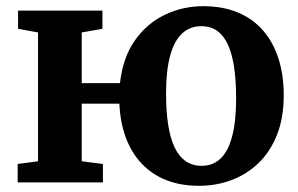

<svg xmlns="http://www.w3.org/2000/svg" viewBox="-20 -590 964 621"><path d="M624.1 11Q564.1 11 517.4 -7.6Q470.7 -26.2 438 -61.1Q405.2 -95.9 387 -144.9Q368.8 -193.8 366.1 -254.8H244.4V-68.4L312.9 -59.6V0H37.1V-59.6L103 -68.4V-485.1L38.4 -496.8V-555.7H311.3V-496.8L244.4 -485.1V-321.2H368.1Q377.3 -404 416.3 -459.3Q455.2 -514.6 513.4 -542.3Q571.5 -570 637 -570Q700.4 -570 748.9 -549.8Q797.4 -529.7 830.5 -491.8Q863.6 -453.9 880.6 -400.8Q897.7 -347.7 897.7 -282.3Q897.7 -207.8 875.4 -152.7Q853.2 -97.6 814.7 -61.2Q776.2 -24.7 727.2 -6.9Q678.1 11 624.1 11ZM632.4 -53.7Q668.6 -53.7 693.4 -77.2Q718.1 -100.7 730.9 -149.2Q743.7 -197.6 743.7 -272Q743.7 -326.6 737.6 -369.7Q731.5 -412.9 718.3 -443.2Q705 -473.4 683.5 -489.4Q662 -505.3 630.8 -505.3Q594.5 -505.3 569.1 -481.9Q543.7 -458.4 530.4 -410.2Q517.1 -362.1 517.1 -287Q517.1 -231.9 523.6 -188.7Q530.1 -145.5 543.8 -115.4Q557.5 -85.4 579.6 -69.5Q601.7 -53.7 632.4 -53.7Z"/></svg>

Font: Merriweather 7pt Light
Style: Regular
Weight: 300
Designer: Eben Sorkin
Foundry: Eben Sorkin
Version: Version 2.200;gftools[0.9.31]